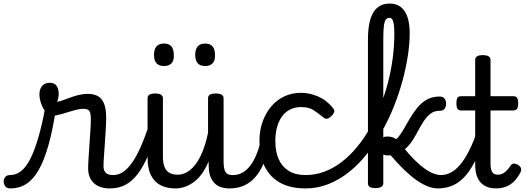

<svg xmlns="http://www.w3.org/2000/svg" viewBox="-140 -1039 2952 1076"><path d="M-82 17Q-101 17 -110 5.5Q-119 -6 -119.5 -20.5Q-120 -35 -111 -46.5Q-102 -58 -83 -58Q-50 -58 -21.5 -80.5Q7 -103 30.5 -150Q54 -197 75 -269Q96 -341 114 -439L173 -426Q155 -308 131 -223.5Q107 -139 76.5 -86Q46 -33 7 -8Q-32 17 -82 17ZM475 17Q449 17 426.5 10Q404 3 388 -11Q372 -25 363 -46Q354 -67 354 -95Q354 -121 356.5 -156.5Q359 -192 361.5 -231Q364 -270 366.5 -307Q369 -344 369 -371Q369 -406 360.5 -417.5Q352 -429 329 -429Q303 -429 269.5 -419Q236 -409 204 -399.5Q172 -390 152 -390Q134 -390 118 -409Q102 -428 91.5 -456Q81 -484 81 -511Q81 -529 87.5 -543.5Q94 -558 106.5 -566.5Q119 -575 139 -575Q167 -575 178 -556.5Q189 -538 189 -514Q189 -502 186.5 -490.5Q184 -479 180 -469Q189 -469 207.5 -475.5Q226 -482 250 -491Q274 -500 300.5 -506.5Q327 -513 351 -513Q386 -513 409 -500Q432 -487 443.5 -457.5Q455 -428 455 -377Q455 -350 452.5 -312Q450 -274 447.5 -234.5Q445 -195 442.5 -161Q440 -127 440 -107Q440 -84 452.5 -71Q465 -58 494 -58Q508 -58 515 -46.5Q522 -35 520.5 -20.5Q519 -6 508 5.5Q497 17 475 17Z M476 17Q462 17 455.5 5.5Q449 -6 450.5 -20.5Q452 -35 463 -46.5Q474 -58 495 -58Q522 -58 547 -73.5Q572 -89 597 -123Q622 -157 647 -212.5Q672 -268 698 -348Q703 -362 715.5 -362Q728 -362 738 -353.5Q748 -345 744 -332Q720 -240 692.5 -174Q665 -108 633 -65.5Q601 -23 562.5 -3Q524 17 476 17Z M843 17Q796 17 761 -0.5Q726 -18 706.5 -56Q687 -94 687 -156V-489Q687 -502 697.5 -508.5Q708 -515 729 -515Q751 -515 762 -508.5Q773 -502 773 -489V-161Q773 -127 781.5 -104.5Q790 -82 808.5 -71Q827 -60 855 -60Q887 -60 914 -78Q941 -96 962.5 -127.5Q984 -159 1000 -202.5Q1016 -246 1026 -296V-489Q1026 -502 1036.5 -508.5Q1047 -515 1069 -515Q1091 -515 1102 -508.5Q1113 -502 1113 -489V-136Q1113 -93 1123.5 -75.5Q1134 -58 1162 -58Q1176 -58 1183 -46.5Q1190 -35 1188.5 -20.5Q1187 -6 1176 5.5Q1165 17 1143 17Q1121 17 1101.5 11Q1082 5 1067 -8Q1052 -21 1042 -42.5Q1032 -64 1030 -97L1029 -134Q1012 -94 991.5 -65.5Q971 -37 946.5 -19Q922 -1 896 8Q870 17 843 17Z M1147 17Q1133 17 1126.5 5.5Q1120 -6 1121.5 -20.5Q1123 -35 1134 -46.5Q1145 -58 1166 -58Q1191 -58 1213 -68.5Q1235 -79 1254.5 -101Q1274 -123 1290.5 -158Q1307 -193 1320 -244Q1323 -258 1336 -261.5Q1349 -265 1360.5 -259Q1372 -253 1369 -238Q1358 -173 1338 -125Q1318 -77 1290 -45.5Q1262 -14 1226 1.5Q1190 17 1147 17Z M779 -669Q751 -669 737 -684.5Q723 -700 723 -731Q723 -763 737 -779Q751 -795 779 -795Q807 -795 820.5 -779Q834 -763 834 -731Q836 -700 821.5 -684.5Q807 -669 779 -669ZM1010 -669Q982 -669 968 -684.5Q954 -700 954 -731Q954 -763 968 -779Q982 -795 1010 -795Q1037 -795 1051 -779Q1065 -763 1065 -731Q1066 -700 1051.5 -684.5Q1037 -669 1010 -669Z M1572 17Q1447 17 1380.5 -52.5Q1314 -122 1314 -249Q1314 -308 1331.5 -357Q1349 -406 1380 -442.5Q1411 -479 1453.5 -499Q1496 -519 1547 -519Q1593 -519 1641 -499Q1689 -479 1725 -435Q1736 -421 1733 -411.5Q1730 -402 1719 -390Q1706 -377 1695 -374Q1684 -371 1672 -381Q1644 -404 1617.5 -421.5Q1591 -439 1547 -439Q1514 -439 1487 -426Q1460 -413 1441.5 -388Q1423 -363 1413 -328Q1403 -293 1403 -249Q1403 -189 1422 -146.5Q1441 -104 1478.5 -81Q1516 -58 1572 -58Q1586 -58 1593.5 -46.5Q1601 -35 1601 -20.5Q1601 -6 1594 5.5Q1587 17 1572 17Z M1572 17Q1553 17 1544 5.5Q1535 -6 1535 -20.5Q1535 -35 1544 -46.5Q1553 -58 1572 -58Q1627 -58 1678 -77Q1729 -96 1774.5 -131Q1820 -166 1859.5 -213.5Q1899 -261 1932 -319Q1965 -377 1990.5 -442Q2016 -507 2034 -575.5Q2052 -644 2061 -714Q2070 -784 2070 -852Q2070 -867 2083 -874.5Q2096 -882 2113 -882Q2130 -882 2143 -874.5Q2156 -867 2156 -852Q2156 -796 2146 -729Q2136 -662 2116.5 -589.5Q2097 -517 2068.5 -445Q2040 -373 2002 -305Q1964 -237 1918 -178.5Q1872 -120 1818 -76.5Q1764 -33 1702.5 -8Q1641 17 1572 17Z M1964 15Q1942 15 1932 8.5Q1922 2 1922 -11V-816Q1922 -919 1952 -969Q1982 -1019 2044 -1019Q2099 -1019 2127.5 -976.5Q2156 -934 2156 -852Q2156 -833 2143 -824Q2130 -815 2113 -815Q2096 -815 2083 -824Q2070 -833 2070 -852Q2070 -892 2064.5 -915.5Q2059 -939 2042 -939Q2029 -939 2021.5 -928Q2014 -917 2011 -890.5Q2008 -864 2008 -816V-11Q2008 1 1997 8Q1986 15 1964 15ZM2314 17Q2287 17 2257.5 5.5Q2228 -6 2195.5 -28.5Q2163 -51 2126.5 -86Q2090 -121 2049 -169Q2046 -168 2042 -168Q2038 -168 2034 -168Q2008 -168 1993 -184Q1978 -200 1978 -221Q1978 -243 1991.5 -258.5Q2005 -274 2031 -274Q2045 -274 2057 -270.5Q2069 -267 2081 -259Q2102 -280 2119.5 -310.5Q2137 -341 2156 -373.5Q2175 -406 2198 -434.5Q2221 -463 2251.5 -480.5Q2282 -498 2323 -498Q2343 -498 2351.5 -486.5Q2360 -475 2360 -458Q2360 -441 2351.5 -429.5Q2343 -418 2323 -418Q2294 -418 2273.5 -402.5Q2253 -387 2236.5 -362.5Q2220 -338 2204.5 -308.5Q2189 -279 2171 -251Q2153 -223 2129 -203Q2158 -167 2186 -140Q2214 -113 2239.5 -94.5Q2265 -76 2288.5 -67Q2312 -58 2332 -58Q2351 -58 2357.5 -46.5Q2364 -35 2360.5 -20.5Q2357 -6 2345 5.5Q2333 17 2314 17Z M2313 17Q2299 17 2292.5 5.5Q2286 -6 2287.5 -20.5Q2289 -35 2300 -46.5Q2311 -58 2332 -58Q2359 -58 2385.5 -71.5Q2412 -85 2437.5 -114.5Q2463 -144 2488 -193Q2513 -242 2537 -312Q2542 -326 2555 -326Q2568 -326 2578 -317.5Q2588 -309 2584 -296Q2559 -213 2531 -153.5Q2503 -94 2471 -56.5Q2439 -19 2400 -1Q2361 17 2313 17Z M2641 17Q2602 17 2575.5 1.5Q2549 -14 2536 -43.5Q2523 -73 2523 -115V-420H2445Q2430 -420 2424 -429Q2418 -438 2418 -460Q2418 -483 2424 -491.5Q2430 -500 2445 -500H2523V-704Q2523 -717 2533.5 -723.5Q2544 -730 2565 -730Q2587 -730 2598 -723.5Q2609 -717 2609 -704V-500H2736Q2751 -500 2757.5 -491.5Q2764 -483 2764 -460Q2764 -438 2757.5 -429Q2751 -420 2736 -420H2609V-124Q2609 -89 2618.5 -74.5Q2628 -60 2650 -60Q2671 -60 2688 -73Q2705 -86 2723 -113Q2732 -123 2741.5 -122.5Q2751 -122 2763 -115Q2776 -107 2779.5 -96.5Q2783 -86 2778 -76Q2762 -43 2741 -22.5Q2720 -2 2694.5 7.5Q2669 17 2641 17Z"/></svg>

Font: Playwrite PE
Style: Regular
Weight: 400
Designer: Veronika Burian, José Scaglione
Foundry: TypeTogether
Version: Version 1.002